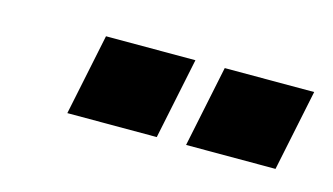

<svg xmlns="http://www.w3.org/2000/svg" viewBox="-32 -748 439 253"><g transform="rotate(15 187.0 -621.5)"><path d="M229 -566 252 -677H374L351 -566ZM67 -566 90 -677H212L189 -566Z"/></g></svg>

Font: Saira Condensed Black
Style: Italic
Weight: 900
Width: 3
Italic angle: -12°
Designer: Hector Gatti with collaboration of the Omnibus-Type team
Foundry: Omnibus-Type
Version: Version 1.101